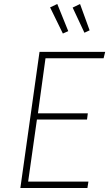

<svg xmlns="http://www.w3.org/2000/svg" viewBox="-20 -942 547 962"><path d="M499 -650H208L170 -374H420L416 -343H165L121 -32H423L418 0H82L178 -682H507ZM322 -786 295 -774 231 -905 267 -922ZM429 -790 403 -778 344 -904 381 -922Z"/></svg>

Font: FiraGO UltraLight
Style: Italic
Weight: 200
Italic angle: -8°
Designer: bBox Type GmbH
Foundry: bBox Type GmbH
Version: Version 1.001